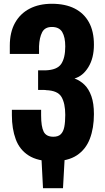

<svg xmlns="http://www.w3.org/2000/svg" viewBox="-20 -841 556 1018"><path d="M260 14Q180 14 132 -16.5Q84 -47 63.5 -102.5Q43 -158 43 -230V-259H198Q198 -256 198 -246.5Q198 -237 198 -229Q198 -170 211.5 -143Q225 -116 263 -116Q289 -116 302.5 -129.5Q316 -143 321 -168.5Q326 -194 326 -232Q326 -293 306 -327Q286 -361 224 -363Q223 -364 215.5 -364Q208 -364 199 -364Q190 -364 182 -364V-468Q189 -468 195.5 -468Q202 -468 208.5 -468Q215 -468 221 -468Q283 -470 304.5 -502Q326 -534 326 -595Q326 -644 310 -671Q294 -698 255 -698Q218 -698 203.5 -670Q189 -642 187 -596Q187 -593 187 -580Q187 -567 187 -555H32V-599Q32 -670 59.5 -719.5Q87 -769 137 -795Q187 -821 255 -821Q326 -821 375.5 -796Q425 -771 451.5 -723Q478 -675 478 -604Q478 -533 448.5 -485Q419 -437 375 -425Q405 -414 428 -391.5Q451 -369 464.5 -331Q478 -293 478 -236Q478 -162 456.5 -105.5Q435 -49 387.5 -17.5Q340 14 260 14ZM208 157 196 -76H327L314 157Z"/></svg>

Font: Oswald SemiBold
Style: Regular
Weight: 600
Designer: Vernon Adams
Foundry: Vernon Adams
Version: Version 4.103;gftools[0.9.33.dev8+g029e19f]